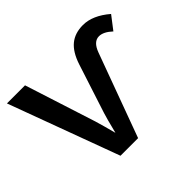

<svg xmlns="http://www.w3.org/2000/svg" viewBox="-156 -912 1126 1126"><g transform="rotate(-45 407.5 -349.0)"><path d="M598 -520 407 0H261L7 -688H157L299 -246Q313 -200 335 -116Q360 -216 370 -246L469 -551Q494 -627 537 -662.5Q580 -698 647 -698Q727 -698 810 -627L747 -545Q704 -585 667 -585Q622 -585 598 -520Z"/></g></svg>

Font: Libra Sans
Style: Bold
Weight: 700
Foundry: Context Ltd
Version: Version 1.000